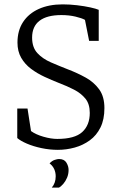

<svg xmlns="http://www.w3.org/2000/svg" viewBox="-20 -678 547 879"><path d="M245 8Q207 8 169.5 0Q132 -8 103 -20.5Q74 -33 59 -46V-181H106L122 -78Q144 -62 179 -52Q214 -42 242 -42Q322 -42 356.5 -73.5Q391 -105 391 -161Q391 -202 371 -226.5Q351 -251 319 -267.5Q287 -284 250 -298Q217 -311 183.5 -326.5Q150 -342 122 -363Q94 -384 77 -413.5Q60 -443 60 -483Q60 -538 85.5 -577Q111 -616 157.5 -637Q204 -658 267 -658Q299 -658 333 -654Q367 -650 394 -644Q421 -638 432 -633V-491H388L369 -587Q355 -595 325.5 -602Q296 -609 261 -609Q195 -609 161 -583Q127 -557 127 -506Q127 -461 151 -435Q175 -409 213 -392.5Q251 -376 292 -360Q334 -344 372 -323Q410 -302 434 -269Q458 -236 458 -183Q458 -131 440 -94.5Q422 -58 391 -35.5Q360 -13 322 -2.5Q284 8 245 8ZM217 181Q235 160 235 129Q235 112 228.5 97Q222 82 207 70Q218 58 230.5 54Q243 50 250 50Q274 50 284 66.5Q294 83 294 100Q294 119 287 135.5Q280 152 270 163.5Q260 175 250 181Z"/></svg>

Font: Faustina Light Light
Style: Regular
Weight: 300
Version: Version 1.200